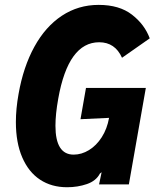

<svg xmlns="http://www.w3.org/2000/svg" viewBox="-20 -755 640 786"><path d="M45 -255.5Q45 -309.5 56 -370.5Q75.5 -481.5 120.8 -563.8Q166 -646 233.2 -690.5Q300.5 -735 384 -735Q468.5 -735 520.2 -695Q572 -655 593 -598L479.5 -518.5Q451 -582 386 -582Q259.5 -582 218.5 -351.5Q207 -288 207 -240Q207 -122 281.5 -122Q314 -122 344.2 -140.5Q374.5 -159 396.5 -193.2Q418.5 -227.5 426.5 -272.5L309.5 -267L332 -395H577L507.5 0H385.5L396 -50L389 -44.5Q373.5 -14.5 335.8 -1.5Q298 11.5 254.5 11.5Q191 11.5 144 -19.5Q97 -50.5 71 -110.8Q45 -171 45 -255.5Z"/></svg>

Font: JuliaMono Black
Style: Italic
Weight: 900
Italic angle: -9°
Monospace: yes
Designer: cormullion
Foundry: corm
Version: Version 0.057; ttfautohint (v1.8.4)